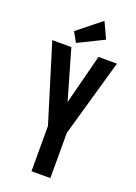

<svg xmlns="http://www.w3.org/2000/svg" viewBox="-151 -857 652 918"><g transform="rotate(20 175.0 -397.5)"><path d="M133 0V-230L12 -623H109L182 -370L247 -623H341L229 -230V0ZM123 -649 95 -699 215 -795 253 -713Z"/></g></svg>

Font: Inconsolata ExtraCondensed ExtraBold
Style: Regular
Weight: 800
Width: 2
Monospace: yes
Designer: Raph Levien, Cyreal, Brenton Simpson
Foundry: Raph Levien, Cyreal, Google
Version: Version 3.001; ttfautohint (v1.8.2.53-6de2)